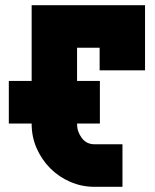

<svg xmlns="http://www.w3.org/2000/svg" viewBox="-20 -720 596 740"><path d="M14 -408H102V-700H539V-449H364V-536H277V-408H365V-244H277V-242Q277 -213 295 -188.5Q313 -164 344 -164H452V0H344Q295 0 251 -19Q207 -38 174 -71Q141 -104 121.5 -148Q102 -192 102 -242V-244H14Z"/></svg>

Font: Aoudax Cyrillic
Style: Regular
Weight: 400
Designer: William Zhang
Foundry: William Zhang
Version: Version 1.00 June 4, 2021, initial release